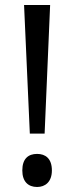

<svg xmlns="http://www.w3.org/2000/svg" viewBox="-20 -734 297 766"><path d="M158 -201 180 -714H76L99 -201ZM69 -54C69 -9 93 12 128 12C160 12 187 -8 187 -54C187 -102 161 -120 128 -120C93 -120 69 -101 69 -54Z"/></svg>

Font: Noto Sans Thai Looped SemiCondensed
Style: Regular
Weight: 400
Width: 4
Designer: Sasikarn Vongin, Ben Mitchell
Foundry: The Fontpad Ltd
Version: Version 1.001